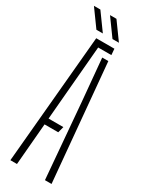

<svg xmlns="http://www.w3.org/2000/svg" viewBox="-242 -990 806 1034"><g transform="rotate(30 161.0 -472.5)"><path d="M33 0 105 -800H218L221 -762H139L113 -461L99 -297H191L181 -259H96L74 0ZM248 0 209 -463 185 -726H223L289 0ZM83 -840 7 -945H47L123 -840ZM183 -840 107 -945H147L223 -840Z"/></g></svg>

Font: Big Shoulders Stencil Text Thin Thin
Style: Regular
Weight: 250
Version: Version 2.001